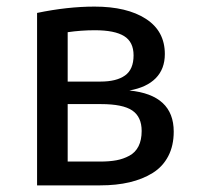

<svg xmlns="http://www.w3.org/2000/svg" viewBox="-20 -559 601 579"><path d="M370.1 -286.1Q503.9 -272.9 503.9 -162.1Q503.9 -119.6 487.3 -87.9Q470.7 -56.2 440.4 -37.4Q410.2 -18.6 370.6 -9.3Q331.1 0 282.2 0H91.8V-520Q183.6 -539.1 265.1 -539.1Q362.8 -539.1 419.9 -502.2Q477.1 -465.3 477.1 -396Q477.1 -351.1 449.7 -323.2Q422.4 -295.4 370.1 -286.1ZM266.1 -467.8Q224.6 -467.8 184.1 -461.9V-313H283.2Q331.1 -313 356.9 -331.3Q382.8 -349.6 382.8 -392.1Q382.8 -432.6 354.2 -450.2Q325.7 -467.8 266.1 -467.8ZM282.2 -71.8Q310.1 -71.8 331.1 -75.7Q352.1 -79.6 370.1 -89.4Q388.2 -99.1 397.7 -117.9Q407.2 -136.7 407.2 -164.1Q407.2 -206.5 378.9 -225.8Q350.6 -245.1 284.2 -245.1H184.1V-71.8Z"/></svg>

Font: FiraGO
Style: Regular
Weight: 400
Designer: bBox Type
Foundry: bBox Type GmbH
Version: Version 1.001;PS 001.001;hotconv 1.0.88;makeotf.lib2.5.64775